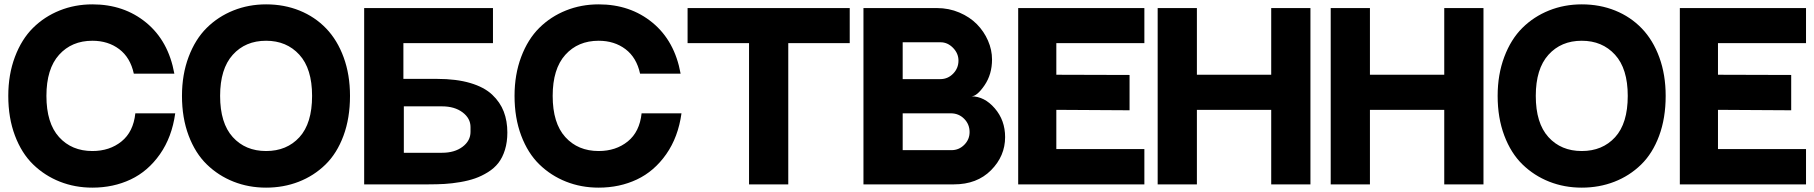

<svg xmlns="http://www.w3.org/2000/svg" viewBox="-20 -846 8322 881"><path d="M601 -326H784Q769 -217 714 -138.5Q659 -60 579.5 -22.5Q500 15 404 15Q324 15 254.5 -12.5Q185 -40 132 -91.5Q79 -143 48.5 -224Q18 -305 18 -406Q18 -504 48.5 -585Q79 -666 131.5 -718Q184 -770 254 -798Q324 -826 404 -826Q549 -826 651 -742Q753 -658 780 -508H594Q578 -582 527 -620.5Q476 -659 404 -659Q309 -659 251 -594.5Q193 -530 193 -406Q193 -281 251 -217Q309 -153 404 -153Q483 -153 537.5 -197Q592 -241 601 -326Z M1201 -826Q1284 -826 1354.5 -797.5Q1425 -769 1476.5 -715.5Q1528 -662 1557 -582.5Q1586 -503 1586 -406Q1586 -304 1556 -223Q1526 -142 1473 -90.5Q1420 -39 1350.5 -12Q1281 15 1201 15Q1121 15 1051.5 -12.5Q982 -40 929 -91.5Q876 -143 845.5 -224Q815 -305 815 -406Q815 -504 845.5 -585Q876 -666 928.5 -718Q981 -770 1051 -798Q1121 -826 1201 -826ZM1201 -153Q1296 -153 1354 -216.5Q1412 -280 1412 -406Q1412 -531 1353.5 -595Q1295 -659 1201 -659Q1106 -659 1048 -594.5Q990 -530 990 -406Q990 -281 1048 -217Q1106 -153 1201 -153Z M1986 -484Q2074 -484 2138 -465Q2202 -446 2238.5 -411.5Q2275 -377 2291.5 -334Q2308 -291 2308 -238Q2308 -194 2297 -158.5Q2286 -123 2267 -98.5Q2248 -74 2219 -56Q2190 -38 2160 -27.5Q2130 -17 2092 -10.5Q2054 -4 2020 -2Q1986 0 1946 0H1651V-809H2242V-648H1831V-484ZM2139 -241V-263Q2139 -303 2102.5 -330.5Q2066 -358 2008 -358H1833V-145H2008Q2066 -145 2102.5 -172.5Q2139 -200 2139 -241Z M2924 -326H3107Q3092 -217 3037 -138.5Q2982 -60 2902.5 -22.5Q2823 15 2727 15Q2647 15 2577.5 -12.5Q2508 -40 2455 -91.5Q2402 -143 2371.5 -224Q2341 -305 2341 -406Q2341 -504 2371.5 -585Q2402 -666 2454.5 -718Q2507 -770 2577 -798Q2647 -826 2727 -826Q2872 -826 2974 -742Q3076 -658 3103 -508H2917Q2901 -582 2850 -620.5Q2799 -659 2727 -659Q2632 -659 2574 -594.5Q2516 -530 2516 -406Q2516 -281 2574 -217Q2632 -153 2727 -153Q2806 -153 2860.5 -197Q2915 -241 2924 -326Z M3135 -809H3879V-648H3597V0H3417V-648H3135Z M3942 -809H4279Q4334 -809 4382 -788.5Q4430 -768 4462.5 -735Q4495 -702 4513.5 -659.5Q4532 -617 4532 -573Q4532 -505 4497.5 -454.5Q4463 -404 4437 -404Q4497 -404 4544.5 -349Q4592 -294 4592 -217Q4592 -130 4527.5 -65Q4463 0 4357 0H3942ZM4122 -652V-483H4295Q4329 -483 4353.5 -508Q4378 -533 4378 -568Q4378 -601 4353 -626.5Q4328 -652 4296 -652ZM4346 -157Q4380 -157 4404.5 -181.5Q4429 -206 4429 -240Q4429 -276 4404 -301Q4379 -326 4343 -326H4122V-157Z M4652 -809H5231V-648H4827V-503L5163 -502V-340L4827 -342V-162H5231V0H4652Z M5472 -809V-503H5813V-809H5993V0H5813V-342H5472V0H5292V-809Z M6266 -809V-503H6607V-809H6787V0H6607V-342H6266V0H6086V-809Z M7238 -826Q7321 -826 7391.5 -797.5Q7462 -769 7513.5 -715.5Q7565 -662 7594 -582.5Q7623 -503 7623 -406Q7623 -304 7593 -223Q7563 -142 7510 -90.5Q7457 -39 7387.5 -12Q7318 15 7238 15Q7158 15 7088.5 -12.5Q7019 -40 6966 -91.5Q6913 -143 6882.5 -224Q6852 -305 6852 -406Q6852 -504 6882.5 -585Q6913 -666 6965.5 -718Q7018 -770 7088 -798Q7158 -826 7238 -826ZM7238 -153Q7333 -153 7391 -216.5Q7449 -280 7449 -406Q7449 -531 7390.5 -595Q7332 -659 7238 -659Q7143 -659 7085 -594.5Q7027 -530 7027 -406Q7027 -281 7085 -217Q7143 -153 7238 -153Z M7688 -809H8267V-648H7863V-503L8199 -502V-340L7863 -342V-162H8267V0H7688Z"/></svg>

Font: Neutral Face
Style: Bold
Weight: 700
Designer: Vadym Aksieiev
Version: Version 1.039;Fontself Maker 3.5.7